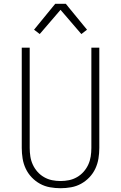

<svg xmlns="http://www.w3.org/2000/svg" viewBox="-20 -987 640 1015"><path d="M300 8Q272 8 244 3Q216 -2 191.5 -15.5Q167 -29 147.5 -49.5Q128 -70 116 -95.5Q104 -121 99.5 -149Q95 -177 95 -205V-735H137V-205Q137 -182 140.5 -159.5Q144 -137 153.5 -116.5Q163 -96 178 -79Q193 -62 213 -50.5Q233 -39 255 -34.5Q277 -30 300 -30Q323 -30 345 -34.5Q367 -39 387 -50.5Q407 -62 422 -79Q437 -96 446.5 -116.5Q456 -137 459.5 -159.5Q463 -182 463 -205V-735H505V-205Q505 -177 500.5 -149Q496 -121 484 -95.5Q472 -70 452.5 -49.5Q433 -29 408.5 -15.5Q384 -2 356 3Q328 8 300 8ZM190 -807 160 -830 272 -967H328L344 -947L440 -830L410 -807L300 -935Z"/></svg>

Font: Iosevka Extralight Extended
Style: Regular
Weight: 200
Width: 7
Monospace: yes
Designer: Belleve Invis
Foundry: Belleve Invis
Version: Version 32.5.0; ttfautohint (v1.8.4)